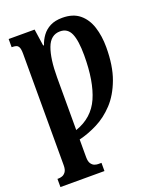

<svg xmlns="http://www.w3.org/2000/svg" viewBox="-172 -826 961 1168"><g transform="rotate(-20 308.5 -242.0)"><path d="M13 240V187H21Q30 187 43 183Q56 179 66.5 165Q77 151 77 122V-599Q77 -630 70.5 -642.5Q64 -655 53 -658Q42 -661 27 -661H25V-714H193L209 -605H214Q224 -636 244 -663.5Q264 -691 296 -707.5Q328 -724 375 -724Q444 -724 486 -689.5Q528 -655 547 -596Q566 -537 566 -465Q566 -344 534.5 -259.5Q503 -175 452.5 -121Q402 -67 341.5 -36.5Q281 -6 222 8V122Q222 151 232 165Q242 179 254.5 183Q267 187 276 187H298V240ZM222 -53Q333 -91 378 -193Q423 -295 423 -464Q423 -559 403 -605Q383 -651 334 -651Q273 -651 247.5 -582.5Q222 -514 222 -393Z"/></g></svg>

Font: Noto Serif ExtraCondensed ExtraBold
Style: Regular
Weight: 800
Width: 2
Designer: Monotype Design Team
Foundry: Monotype Imaging Inc.
Version: Version 2.013; ttfautohint (v1.8.4.7-5d5b)